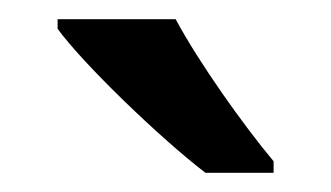

<svg xmlns="http://www.w3.org/2000/svg" viewBox="-20 -786 345 200"><path d="M163 -766H40V-756C67 -719 147 -642 194 -606H265V-618C234 -655 187 -721 163 -766Z"/></svg>

Font: Noto Sans Gujarati UI Medium
Style: Regular
Weight: 500
Designer: Jelle Bosma - Monotype Design Team, Universal Thirst
Foundry: Monotype Imaging Inc.
Version: Version 2.106